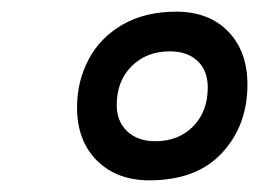

<svg xmlns="http://www.w3.org/2000/svg" viewBox="-20 -790 444 329"><path d="M112 -606Q112 -650 131.5 -687.5Q151 -725 189.5 -747.5Q228 -770 282 -770Q338 -770 371 -736Q404 -702 404 -645Q404 -575 360.5 -528Q317 -481 236 -481Q180 -481 146 -515Q112 -549 112 -606ZM336 -640Q336 -669 318.5 -685.5Q301 -702 271 -702Q231 -702 205.5 -676.5Q180 -651 180 -610Q180 -582 198 -565Q216 -548 246 -548Q286 -548 311 -573.5Q336 -599 336 -640Z"/></svg>

Font: Exo
Style: Bold Italic
Weight: 700
Italic angle: -9°
Designer: Natanael Gama
Foundry: Natanael Gama
Version: Version 1.500; ttfautohint (v1.6)